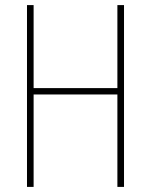

<svg xmlns="http://www.w3.org/2000/svg" viewBox="-20 -734 592 754"><path d="M467 0V-714H441V-388H112V-714H86V0H112V-363H441V0Z"/></svg>

Font: Noto Sans Khmer UI Condensed Thin
Style: Regular
Weight: 100
Width: 3
Designer: Danh Hong and the Monotype Design Team
Foundry: Monotype Imaging Inc.
Version: Version 2.002